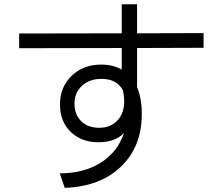

<svg xmlns="http://www.w3.org/2000/svg" viewBox="-20 -822 1040 905"><path d="M70.3 -594.7V-664.1L553.7 -665V-801.8H626V-665L939.5 -666V-596.7L626 -595.7V-411.1Q648.4 -358.4 648.4 -285.2Q648.4 -130.9 550.3 -36.6Q452.1 57.6 285.2 63.5L261.7 -4.9Q376 -4.9 455.6 -55.7Q535.2 -106.4 564.5 -195.3Q523.4 -151.4 443.8 -151.4Q364.3 -151.4 313.5 -200.2Q262.7 -249 262.7 -330.1Q262.7 -411.1 317.4 -464.4Q372.1 -517.6 457 -517.6Q512.7 -517.6 553.7 -494.1V-595.7ZM565.4 -344.7Q565.4 -369.1 559.6 -396.5Q530.3 -450.2 458 -450.2Q401.4 -450.2 366.2 -417.5Q331.1 -384.8 331.1 -333.5Q331.1 -282.2 362.3 -251Q393.6 -219.7 447.3 -219.7Q501 -219.7 533.2 -253.9Q565.4 -288.1 565.4 -344.7Z"/></svg>

Font: GenEi M Gothic v2 Regular
Style: Regular
Weight: 400
Version: Version 2.0